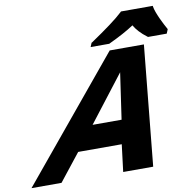

<svg xmlns="http://www.w3.org/2000/svg" viewBox="-97 -1030 1144 1128"><g transform="rotate(-10 475.0 -465.5)"><path d="M726 0 797 -717H593L0 0H179L307 -162H567L547 0ZM418 -304 631 -580 591 -304ZM888 -931H698L694 -927C656 -891 590 -843 500 -782L496 -780L486 -756H598L599 -757C661 -786 711 -813 750 -839C764 -814 789 -785 827 -757L829 -756H940L950 -780V-782C930 -817 894 -888 888 -927Z"/></g></svg>

Font: Passageway
Style: BdSuIt
Weight: 700
Foundry: Ascender Corporation
Version: Version 1.11